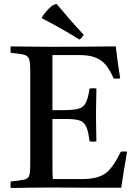

<svg xmlns="http://www.w3.org/2000/svg" viewBox="-20 -931 680 952"><path d="M33 1Q31 -14 33 -31Q80 -36 100 -40.5Q120 -45 125 -60.5Q130 -76 130 -111V-576Q130 -618 125 -636Q120 -654 99.5 -659.5Q79 -665 33 -669Q31 -684 33 -701Q59 -701 78.5 -700.5Q98 -700 118 -700Q138 -700 166 -699.5Q194 -699 237 -699Q316 -699 385 -699.5Q454 -700 500 -700.5Q546 -701 554 -701Q558 -664 563.5 -625Q569 -586 576 -542Q559 -540 543 -542Q531 -572 515 -595Q499 -618 482 -630Q463 -644 436.5 -651Q410 -658 371 -658H240V-385H295Q343 -385 368 -391.5Q393 -398 405 -420.5Q417 -443 424 -492Q442 -495 458 -492Q457 -432 456.5 -404Q456 -376 456 -362Q456 -346 456.5 -313.5Q457 -281 458 -230Q443 -227 424 -230Q418 -283 406 -306Q394 -329 370.5 -335Q347 -341 304 -341H240V-124Q240 -90 240.5 -69.5Q241 -49 242 -43H379Q429 -43 459.5 -51.5Q490 -60 510 -77Q524 -88 543 -115.5Q562 -143 579 -179Q595 -181 610 -179Q600 -123 593 -78Q586 -33 581 0Q536 0 483 0Q430 0 377 -0.5Q324 -1 280.5 -1Q237 -1 211 -1Q164 -1 134.5 -0.5Q105 0 82.5 0.5Q60 1 33 1ZM187 -841V-844Q202 -868 223.5 -889.5Q245 -911 261 -911Q289 -878 325 -836Q361 -794 395 -759Q385 -741 374 -735Q347 -752 311.5 -772.5Q276 -793 242.5 -811.5Q209 -830 187 -841Z"/></svg>

Font: Castoro
Style: Regular
Weight: 400
Designer: John Hudson
Foundry: Tiro Typeworks Ltd.
Version: Version 2.04